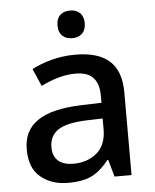

<svg xmlns="http://www.w3.org/2000/svg" viewBox="-53 -789 681 844"><g transform="rotate(-5 287.0 -367.0)"><path d="M288.1 -744.1C253.4 -744.1 227.1 -726.6 227.1 -683.1C227.1 -640.1 253.4 -622.1 288.1 -622.1C319.8 -622.1 347.2 -640.1 347.2 -683.1C347.2 -726.6 319.8 -744.1 288.1 -744.1ZM292 -548.8C219.7 -548.8 151.9 -528.8 101.1 -502L134.8 -424.8C181.6 -447.8 232.4 -465.8 287.1 -465.8C352.1 -465.8 390.1 -436.5 390.1 -357.9V-328.1L297.9 -325.2C126 -319.3 44.9 -262.2 44.9 -152.8C44.9 -96.7 61 -55.7 93.3 -29.8C125 -3.4 165.5 9.8 213.9 9.8C259.3 9.8 294.9 2.9 320.8 -10.7C346.2 -23.9 370.6 -45.4 394 -75.2H397.9L418.9 0H494.1V-365.2C494.1 -491.7 426.8 -548.8 292 -548.8ZM389.2 -258.8V-211.9C389.2 -165.5 375.5 -130.4 347.7 -106.9C319.8 -83.5 285.6 -71.8 244.1 -71.8C190.9 -71.8 153.8 -95.7 153.8 -151.9C153.8 -184.1 165.5 -209 189.5 -226.6C213.4 -244.1 255.9 -254.4 316.9 -256.8Z"/></g></svg>

Font: Noto Reveo Sans
Style: Regular
Weight: 500
Designer: Monotype Design Team
Foundry: Monotype Imaging Inc.
Version: Version 2.007